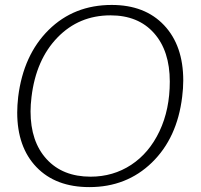

<svg xmlns="http://www.w3.org/2000/svg" viewBox="-20 -743 808 773"><path d="M339.8 10.3Q204.1 10.3 126.7 -70.3Q49.3 -150.9 49.3 -290Q49.3 -317.9 53.2 -353Q74.2 -522 176 -622.6Q277.8 -723.1 429.7 -723.1Q563.5 -723.1 640.6 -641.4Q717.8 -559.6 717.8 -418.9Q717.8 -387.7 713.4 -353Q693.4 -187.5 591.6 -88.6Q489.7 10.3 339.8 10.3ZM344.7 -31.7Q435.5 -31.7 508.1 -79.3Q580.6 -127 622.1 -214.6Q663.6 -302.2 663.6 -414.6Q663.6 -538.1 600.1 -609.6Q536.6 -681.2 424.8 -681.2Q297.9 -681.2 211.4 -592Q125 -502.9 106.9 -353Q103 -320.8 103 -294.4Q103 -172.9 167.7 -102.3Q232.4 -31.7 344.7 -31.7Z"/></svg>

Font: Muli
Style: ExtraLightItalic
Weight: 200
Italic angle: -7°
Designer: Vernon Adams
Foundry: newtypography
Version: Version 2.0; ttfautohint (v1.00rc1.2-2d82) -l 8 -r 50 -G 200